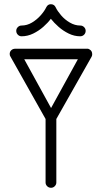

<svg xmlns="http://www.w3.org/2000/svg" viewBox="-20 -890 484 910"><path d="M26 -634Q26 -645 33.5 -652Q41 -659 52 -659H392Q393 -659 394 -659Q396 -659 397 -659Q398 -659 400 -658Q401 -658 402 -657Q403 -657 404 -656Q417 -649 417 -633Q417 -626 414 -621L247 -326V-25Q247 -15 239.5 -7.5Q232 0 222 0Q211 0 203.5 -7.5Q196 -15 196 -25V-326L30 -621Q26 -626 26 -634ZM222 -378 349 -609H95ZM199 -855Q206 -870 221 -870Q237 -870 244 -855Q252 -838 269.5 -817.5Q287 -797 311 -783Q335 -769 360 -769Q371 -769 378.5 -761.5Q386 -754 386 -744Q386 -733 378.5 -725.5Q371 -718 360 -718Q332 -718 305.5 -731Q279 -744 257.5 -763Q236 -782 221 -801Q207 -782 185.5 -763Q164 -744 137.5 -731Q111 -718 82 -718Q72 -718 64.5 -725.5Q57 -733 57 -744Q57 -754 64.5 -761.5Q72 -769 82 -769Q108 -769 131.5 -783Q155 -797 173 -817.5Q191 -838 199 -855Z"/></svg>

Font: Libertine Sup
Style: Regular
Weight: 400
Designer: Bastien Sozeau
Foundry: NBR — Bastien Sozeau
Version: Version 2.003; ttfautohint (v1.8.4.7-5d5b);gftools[0.9.33]